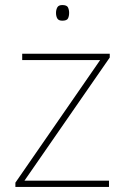

<svg xmlns="http://www.w3.org/2000/svg" viewBox="-20 -741 496 761"><path d="M412 0H41V-17L377 -503H68V-528H415V-513L77 -25H412ZM227 -721Q245 -721 249.5 -711.5Q254 -702 254 -690Q254 -677 249.5 -668Q245 -659 227 -659Q212 -659 207 -668Q202 -677 202 -690Q202 -702 207 -711.5Q212 -721 227 -721Z"/></svg>

Font: Noto Sans Khmer UI Thin
Style: Regular
Weight: 100
Designer: Danh Hong and the Monotype Design Team
Foundry: Monotype Imaging Inc.
Version: Version 2.002; ttfautohint (v1.8.4.7-5d5b)